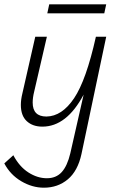

<svg xmlns="http://www.w3.org/2000/svg" viewBox="-42 -584 546 893"><path d="M443 -522H178L187 -564H452ZM337 132Q320 211 273.5 250Q227 289 162 289Q108 289 57 259Q6 229 -22 176L20 138Q48 191 90 218Q132 245 176 245Q219 245 245 216.5Q271 188 285 129L347 -144Q268 5 155 5Q110 5 82.5 -20.5Q55 -46 55 -96Q55 -121 62 -149L122 -413H176L117 -158Q110 -130 110 -107Q110 -42 174 -42Q246 -43 302.5 -127Q359 -211 404 -413H452Z"/></svg>

Font: Ysabeau Infant Semilight
Style: Italic
Weight: 300
Italic angle: -12°
Designer: Christian Thalmann (Catharsis Fonts)
Version: Version 0.003